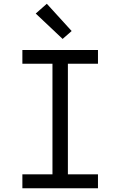

<svg xmlns="http://www.w3.org/2000/svg" viewBox="-20 -1001 640 1021"><path d="M99 0V-74H259V-662H99V-735H501V-662H341V-74H501V0ZM313 -794 170 -929 229 -981 361 -836Z"/></svg>

Font: Iosevka Plex Etoile
Style: Regular
Weight: 400
Designer: Belleve Invis
Foundry: Belleve Invis
Version: Version 25.1.1; ttfautohint (v1.8.4)